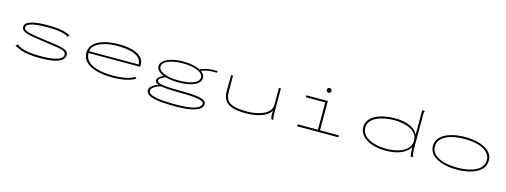

<svg xmlns="http://www.w3.org/2000/svg" viewBox="-14 -1581 7027 2669"><g transform="rotate(15 3500.0 -246.5)"><path d="M504 10Q415 10 351 2Q287 -6 235.5 -23.5Q184 -41 132 -69L164 -97L168 -92Q168 -83 174.5 -80.5Q181 -78 195 -70Q254 -41 326 -29.5Q398 -18 505 -18Q663 -18 744 -45Q825 -72 825 -121Q825 -154 794.5 -170.5Q764 -187 696 -197.5Q628 -208 514 -223Q398 -239 320.5 -253Q243 -267 205 -289.5Q167 -312 167 -351Q167 -403 249.5 -431.5Q332 -460 486 -459Q572 -459 632 -453Q692 -447 737.5 -434Q783 -421 823 -400L802 -380L794 -373L790 -378Q790 -386 783 -388Q776 -390 761 -397Q709 -417 645.5 -424Q582 -431 490 -431Q351 -431 273.5 -411Q196 -391 196 -351Q196 -308 280 -288.5Q364 -269 528 -248Q647 -233 718.5 -219.5Q790 -206 822 -185Q854 -164 854 -127Q854 -86 819 -55Q784 -24 707 -7Q630 10 504 10Z M1547 10Q1413 10 1314.5 -18Q1216 -46 1162.5 -99.5Q1109 -153 1109 -227Q1109 -305 1161.5 -356.5Q1214 -408 1307 -434Q1400 -460 1521 -460Q1625 -460 1707 -438.5Q1789 -417 1836 -374Q1883 -331 1883 -266Q1883 -258 1882.5 -249.5Q1882 -241 1881 -233H1140Q1140 -161 1189.5 -113Q1239 -65 1331.5 -41Q1424 -17 1551 -17Q1638 -17 1719.5 -31.5Q1801 -46 1852 -80L1875 -60Q1817 -25 1733 -7.5Q1649 10 1547 10ZM1142 -259H1854Q1854 -318 1811.5 -356.5Q1769 -395 1692 -413.5Q1615 -432 1511 -432Q1404 -432 1322 -410Q1240 -388 1193 -349Q1146 -310 1142 -259Z M2446 -161Q2392 -161 2345.5 -167.5Q2299 -174 2261 -185Q2228 -172 2200 -153Q2172 -134 2172 -117Q2172 -93 2210 -79.5Q2248 -66 2331 -61Q2414 -56 2548 -56Q2672 -56 2745.5 -45Q2819 -34 2851.5 -14Q2884 6 2884 33Q2884 73 2846 104.5Q2808 136 2721 154Q2634 172 2488 172Q2274 172 2172 143.5Q2070 115 2070 54Q2070 16 2106.5 -13Q2143 -42 2195 -57Q2161 -69 2152.5 -84Q2144 -99 2144 -113Q2144 -135 2169 -157Q2194 -179 2230 -196Q2180 -216 2153 -246Q2126 -276 2126 -311Q2126 -350 2165 -384Q2204 -418 2276 -439Q2348 -460 2446 -460Q2523 -460 2584 -447Q2645 -434 2686 -412Q2740 -436 2798.5 -447Q2857 -458 2936 -455V-430Q2875 -433 2815 -425Q2755 -417 2713 -396Q2766 -358 2766 -311Q2766 -241 2680.5 -201Q2595 -161 2446 -161ZM2446 -188Q2581 -188 2659.5 -220Q2738 -252 2738 -311Q2738 -345 2702.5 -372.5Q2667 -400 2601.5 -416.5Q2536 -433 2446 -433Q2356 -433 2290.5 -416.5Q2225 -400 2189.5 -372.5Q2154 -345 2154 -311Q2154 -258 2232 -223Q2310 -188 2446 -188ZM2099 49Q2099 103 2200 124Q2301 145 2490 145Q2672 145 2762 118Q2852 91 2855 36Q2857 4 2773 -12.5Q2689 -29 2502 -29Q2405 -29 2340.5 -34Q2276 -39 2237 -46Q2175 -32 2137 -4Q2099 24 2099 49Z M3459 11Q3334 11 3262.5 -16Q3191 -43 3161.5 -93.5Q3132 -144 3132 -212L3134 -449H3162V-212Q3162 -165 3175.5 -128.5Q3189 -92 3223.5 -67Q3258 -42 3319 -29.5Q3380 -17 3476 -17Q3532 -17 3592 -27Q3652 -37 3704.5 -59Q3757 -81 3789.5 -118Q3822 -155 3822 -209V-449H3851V-81Q3851 -29 3863 0H3834Q3829 -11 3826 -24Q3823 -37 3822.5 -60Q3822 -83 3823 -125Q3805 -85 3755 -54Q3705 -23 3629.5 -6Q3554 11 3459 11Z M4205 0V-28H4496V-421H4217V-449H4526V-28H4797V0ZM4504 -562Q4491 -562 4480.5 -572.5Q4470 -583 4470 -596Q4470 -611 4480 -621Q4490 -631 4504 -631Q4518 -631 4528.5 -620.5Q4539 -610 4539 -596Q4539 -583 4528.5 -572.5Q4518 -562 4504 -562Z M5477 10Q5399 10 5329.5 -6Q5260 -22 5207.5 -53Q5155 -84 5125 -128Q5095 -172 5095 -227Q5095 -288 5128.5 -332Q5162 -376 5218.5 -404Q5275 -432 5344 -445.5Q5413 -459 5485 -459Q5589 -459 5658 -438.5Q5727 -418 5768 -385Q5809 -352 5826 -312V-665H5864V-658Q5858 -652 5856.5 -645Q5855 -638 5855 -621V-102Q5855 -84 5858 -58Q5861 -32 5871 0H5839Q5833 -21 5830 -49Q5827 -77 5826.5 -102Q5826 -127 5826 -139Q5807 -99 5761.5 -65Q5716 -31 5645 -10.5Q5574 10 5477 10ZM5488 -18Q5554 -18 5614.5 -31Q5675 -44 5723 -70Q5771 -96 5798.5 -135.5Q5826 -175 5826 -227Q5826 -294 5781 -339.5Q5736 -385 5659 -408Q5582 -431 5487 -431Q5423 -431 5358.5 -419.5Q5294 -408 5241 -383.5Q5188 -359 5156 -320.5Q5124 -282 5124 -227Q5124 -160 5172 -113Q5220 -66 5302.5 -42Q5385 -18 5488 -18Z M6500 8Q6385 8 6294 -19Q6203 -46 6150.5 -98Q6098 -150 6098 -225Q6098 -301 6150.5 -353Q6203 -405 6294 -432.5Q6385 -460 6500 -460Q6615 -460 6706 -433Q6797 -406 6849.5 -354Q6902 -302 6902 -227Q6902 -151 6849.5 -98.5Q6797 -46 6706 -19Q6615 8 6500 8ZM6500 -20Q6606 -20 6690 -42.5Q6774 -65 6823.5 -110.5Q6873 -156 6873 -225Q6874 -295 6824.5 -340.5Q6775 -386 6690.5 -409Q6606 -432 6500 -432Q6395 -432 6310.5 -409Q6226 -386 6176.5 -340.5Q6127 -295 6127 -225Q6127 -156 6176.5 -110.5Q6226 -65 6310.5 -42.5Q6395 -20 6500 -20Z"/></g></svg>

Font: Inconsolata UltraExpanded ExtraLight
Style: Regular
Weight: 200
Width: 9
Monospace: yes
Designer: Raph Levien, Cyreal, Brenton Simpson
Foundry: Raph Levien, Cyreal, Google
Version: Version 3.001; ttfautohint (v1.8.2.53-6de2)